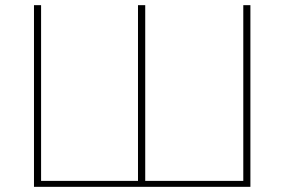

<svg xmlns="http://www.w3.org/2000/svg" viewBox="-20 -723 1100 743"><path d="M949 0H111.5V-703H139V-23H514V-703H542V-23H921.5V-703H949Z"/></svg>

Font: Lato Thin
Style: Regular
Weight: 200
Designer: Lukasz Dziedzic
Foundry: tyPoland Lukasz Dziedzic
Version: Version 2.007; 2014-02-27